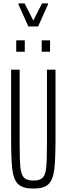

<svg xmlns="http://www.w3.org/2000/svg" viewBox="-20 -1096 390 1124"><path d="M45 -290V-688H95V-257Q95 -158 99.5 -115.5Q104 -73 120.5 -56Q137 -39 176 -39Q214 -39 230 -56Q246 -73 250.5 -115Q255 -157 255 -257V-688H305V-290Q305 -159 297.5 -101Q290 -43 263.5 -17.5Q237 8 176 8Q114 8 87 -17.5Q60 -43 52.5 -101Q45 -159 45 -290ZM75 -793V-860H125V-793ZM224 -793V-860H273V-793ZM146 -941 88 -1070V-1076H124L175 -976L226 -1076H261V-1070L203 -941Z"/></svg>

Font: Saira Ultra Condensed Light
Style: Regular
Weight: 300
Width: 1
Designer: Hector Gatti with collaboration of the Omnibus-Type team
Foundry: Omnibus-Type
Version: Version 1.001; ttfautohint (v1.8)